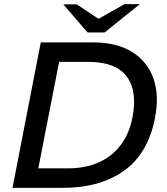

<svg xmlns="http://www.w3.org/2000/svg" viewBox="-20 -904 803 924"><path d="M40.2 0 176.2 -700H426.7Q541.6 -700 615.5 -654.1Q689.4 -608.3 718.4 -526.4Q747.4 -444.5 725.6 -335.1Q692.2 -164.6 576.9 -82.3Q461.6 0 283.6 0ZM164.4 -93.8H306Q390.3 -93.8 454.7 -122.3Q519 -150.9 560.6 -205.6Q602.3 -260.3 617.4 -338.7Q642.2 -465.9 589.6 -536.1Q536.9 -606.2 404.7 -606.2H264.5ZM401.3 -747.7 430.5 -800.2 579.1 -884H652.8L483.3 -747.7ZM401.3 -747.7 284.5 -883.2H349L475.4 -799.2L483.3 -747.7Z"/></svg>

Font: REM Medium
Style: Italic
Weight: 500
Italic angle: -11°
Designer: Octavio Pardo
Foundry: Ashler Design
Version: Version 1.005;gftools[0.9.28]